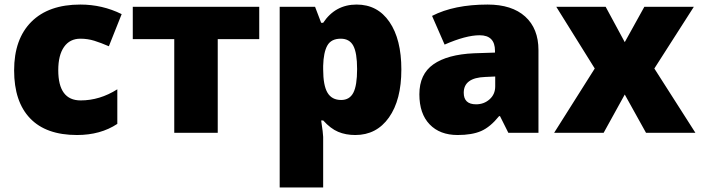

<svg xmlns="http://www.w3.org/2000/svg" viewBox="-20 -583 3078 843"><path d="M317.9 9.8Q182.1 9.8 112.1 -63.5Q42 -136.7 42 -273.9Q42 -411.6 117.7 -487.3Q193.4 -563 333 -563Q429.2 -563 514.2 -521L458 -379.9Q423.3 -395 394 -404.1Q364.7 -413.1 333 -413.1Q286.6 -413.1 261.2 -377Q235.8 -340.8 235.8 -274.9Q235.8 -142.1 334 -142.1Q418 -142.1 495.1 -190.9V-39.1Q421.4 9.8 317.9 9.8Z M1118.2 -411.1H936V0H745.1V-411.1H563V-553.2H1118.2Z M1540 9.8Q1498 9.8 1464.8 -4.2Q1431.6 -18.1 1398.9 -54.2H1390.1Q1398.9 3.9 1398.9 18.1V240.2H1208V-553.2H1363.3L1390.1 -482.9H1398.9Q1452.1 -563 1545.9 -563Q1637.7 -563 1689.9 -486.8Q1742.2 -410.6 1742.2 -277.8Q1742.2 -144 1687.7 -67.1Q1633.3 9.8 1540 9.8ZM1476.1 -413.1Q1434.1 -413.1 1417.2 -383.1Q1400.4 -353 1398.9 -293.9V-278.8Q1398.9 -207.5 1418 -175.8Q1437 -144 1478 -144Q1514.6 -144 1531.2 -175.5Q1547.9 -207 1547.9 -279.8Q1547.9 -351.1 1531.2 -382.1Q1514.6 -413.1 1476.1 -413.1Z M2211.9 0 2175.3 -73.2H2171.4Q2132.8 -25.4 2092.8 -7.8Q2052.7 9.8 1989.3 9.8Q1911.1 9.8 1866.2 -37.1Q1821.3 -84 1821.3 -168.9Q1821.3 -257.3 1882.8 -300.5Q1944.3 -343.8 2061 -349.1L2153.3 -352.1V-359.9Q2153.3 -428.2 2085.9 -428.2Q2025.4 -428.2 1932.1 -387.2L1877 -513.2Q1973.6 -563 2121.1 -563Q2227.5 -563 2285.9 -510.3Q2344.2 -457.5 2344.2 -362.8V0ZM2070.3 -125Q2105 -125 2129.6 -147Q2154.3 -168.9 2154.3 -204.1V-247.1L2110.4 -245.1Q2016.1 -241.7 2016.1 -175.8Q2016.1 -125 2070.3 -125Z M2591.3 -282.2 2422.4 -553.2H2639.2L2723.1 -397.9L2809.1 -553.2H3026.4L2853 -282.2L3033.2 0H2816.4L2723.1 -168L2630.4 0H2413.1Z"/></svg>

Font: OpenSans-ExtraBold
Style: Regular
Weight: 800
Foundry: Ascender Corporation
Version: Version 1.10